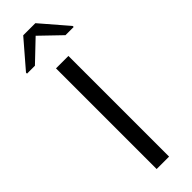

<svg xmlns="http://www.w3.org/2000/svg" viewBox="-304 -921 928 928"><g transform="rotate(-45 160.0 -456.5)"><path d="M118 0V-688H203V0ZM1 -769V-776L119 -913H202L320 -776V-769H264L160 -869L55 -769Z"/></g></svg>

Font: Saira Expanded
Style: Regular
Weight: 400
Width: 7
Designer: Hector Gatti with collaboration of the Omnibus-Type team
Foundry: Omnibus-Type
Version: Version 1.100; ttfautohint (v1.8.3)